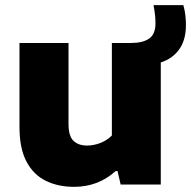

<svg xmlns="http://www.w3.org/2000/svg" viewBox="-20 -715 740 744"><path d="M267 9Q205 9 157.2 -14.5Q109.5 -38 82.5 -89Q55.5 -140 55.5 -223V-548.5H245.5V-235Q245.5 -187.5 264.8 -169.2Q284 -151 317.5 -151Q343.5 -151 369.5 -161.2Q395.5 -171.5 413.5 -190V-548.5H488Q533.5 -548.5 558 -565.5Q582.5 -582.5 582.5 -625Q582.5 -640 580.8 -656.2Q579 -672.5 575 -695H690.5Q696.5 -673 698.5 -654.8Q700.5 -636.5 700.5 -618.5Q700.5 -560 674.5 -523.8Q648.5 -487.5 603 -473V0H447.5L435.5 -52H428Q360.5 9 267 9Z"/></svg>

Font: Encode Sans Semi Expanded ExtraBold
Style: Regular
Weight: 800
Width: 6
Designer: Multiple Designers
Foundry: Impallari Type
Version: Version 3.000; ttfautohint (v1.8.3) -l 8 -r 50 -G 200 -x 14 